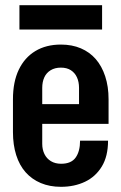

<svg xmlns="http://www.w3.org/2000/svg" viewBox="-20 -713 467 741"><path d="M215 8Q172 8 137.5 -6.5Q103 -21 79 -48Q55 -75 42.5 -114.5Q30 -154 30 -203V-330Q30 -397 52.5 -444Q75 -491 116.5 -516Q158 -541 215 -541Q258 -541 292 -526.5Q326 -512 349.5 -485Q373 -458 386 -418.5Q399 -379 399 -330V-235H129V-311H296L285 -302V-374Q285 -397 277 -414.5Q269 -432 253.5 -442Q238 -452 215 -452Q192 -452 175.5 -442Q159 -432 151 -414.5Q143 -397 143 -374V-158Q143 -136 151.5 -118.5Q160 -101 176.5 -91Q193 -81 216 -81Q255 -81 272 -105Q289 -129 289 -170H397Q397 -110 373 -70.5Q349 -31 308 -11.5Q267 8 215 8ZM55 -599V-693H374V-599Z"/></svg>

Font: Hubot Sans Condensed SemiBold
Style: Regular
Weight: 600
Width: 3
Designer: Deni Anggara
Foundry: GitHub, Inc., Subsidiary of Microsoft Corporation
Version: Version 2.000